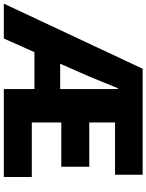

<svg xmlns="http://www.w3.org/2000/svg" viewBox="83 -886 784 1029"><g transform="rotate(90 475.5 -372.0)"><path d="M303 -302 348 -404C376 -467 405 -539 434 -611H439V-302ZM618 -150V-308H855V-458H618V-596H898V-744H330L-19 0H168L241 -164H439V0H910V-150Z"/></g></svg>

Font: Noto Sans T Chinese Black
Style: Bold
Weight: 900
Designer: Ryoko NISHIZUKA (kana & ideographs); Paul D. Hunt (Latin, Greek & Cyrillic); Wenlong ZHANG (bopomofo); Sandoll Communica
Foundry: Adobe Systems Incorporated
Version: Version 1.000;PS 1;hotconv 1.0.78;makeotf.lib2.5.61930